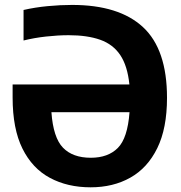

<svg xmlns="http://www.w3.org/2000/svg" viewBox="-20 -770 752 799"><path d="M357 9.5Q261 9.5 187.8 -29.8Q114.5 -69 73.5 -151.5Q32.5 -234 32.5 -364V-418.5H518.5Q510.5 -496 480.5 -540.8Q450.5 -585.5 397 -604.5Q343.5 -623.5 265.5 -623.5Q221.5 -623.5 171.8 -618Q122 -612.5 78 -601.5V-728.5Q126 -739.5 178.5 -744.5Q231 -749.5 280 -749.5Q475.5 -749.5 575.2 -657Q675 -564.5 675 -363Q675 -236 634.5 -153.5Q594 -71 522.5 -30.8Q451 9.5 357 9.5ZM358 -113.5Q429.5 -113.5 470.2 -154.2Q511 -195 519 -303H194Q201.5 -197.5 242 -155.5Q282.5 -113.5 358 -113.5Z"/></svg>

Font: Encode Sans SmCnd
Style: Bold
Weight: 700
Width: 4
Designer: Multiple Designers
Foundry: Impallari Type
Version: Version 3.002; ttfautohint (v1.8.3) -l 8 -r 50 -G 200 -x 14 